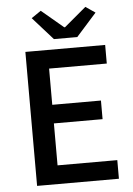

<svg xmlns="http://www.w3.org/2000/svg" viewBox="-58 -891 650 935"><g transform="rotate(-5 267.5 -424.0)"><path d="M130 -816 229 -705H343L442 -816L395 -848L288 -758H284L177 -848ZM85 -655V0H485V-91H193V-296H431V-387H193V-564H475V-655Z"/></g></svg>

Font: Cambridge Sans Medium
Style: Regular
Weight: 500
Version: Version 2.020;PS 002.020;hotconv 1.0.88;makeotf.lib2.5.64775